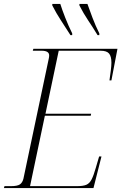

<svg xmlns="http://www.w3.org/2000/svg" viewBox="-33 -964 622 984"><path d="M-13 0 -10 -10H23Q56 -10 69 -19Q82 -28 87 -48L217 -664Q219 -672 219 -680Q219 -704 180 -704H135L138 -714H569L538 -552H528Q532 -580 535 -603.5Q538 -627 538 -643Q538 -675 526 -689.5Q514 -704 483 -704H268L200 -381H434L432 -371H197L121 -10H362Q393 -10 409.5 -17Q426 -24 436.5 -44.5Q447 -65 458 -104L475 -162H487L446 0ZM328 -784Q302 -825 279 -860Q256 -895 235 -936V-944H276Q285 -915 301.5 -873Q318 -831 337 -793V-784ZM467 -784Q442 -825 418.5 -860Q395 -895 374 -936V-944H415Q425 -915 441 -873Q457 -831 476 -793V-784Z"/></svg>

Font: Noto Serif Display SemiCondensed ExtraLight
Style: Italic
Weight: 200
Width: 4
Italic angle: -12°
Designer: Monotype Design Team
Foundry: Monotype Imaging Inc.
Version: Version 2.009